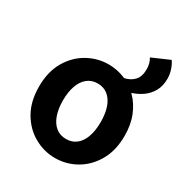

<svg xmlns="http://www.w3.org/2000/svg" viewBox="-180 -898 989 1044"><g transform="rotate(30 314.0 -376.0)"><path d="M492.4 -499.6 420 -550.1Q458.7 -558.3 481.6 -582.6Q504.4 -606.9 504.4 -654.1Q504.4 -672.3 499.8 -689Q495.1 -705.7 487.1 -718.1L596.3 -765.7Q609.4 -748.3 618.7 -720.9Q628 -693.6 628 -664.7Q628 -619.3 609.5 -586.4Q591 -553.4 560.4 -532.1Q529.8 -510.7 492.4 -499.6ZM313.3 13.8Q243.3 13.8 181.6 -21.1Q119.9 -55.9 82 -121.7Q44.2 -187.5 44.2 -279.9Q44.2 -372.8 82 -438.4Q119.9 -503.9 181.6 -538.7Q243.3 -573.5 313.3 -573.5Q365.7 -573.5 414.1 -553.9Q462.4 -534.2 500 -496.4Q537.6 -458.5 559.6 -404.2Q581.6 -349.8 581.6 -279.9Q581.6 -187.5 543.6 -121.7Q505.7 -55.9 444.5 -21.1Q383.3 13.8 313.3 13.8ZM313.3 -105.8Q351.3 -105.8 377.9 -127.3Q404.5 -148.9 418 -188.2Q431.5 -227.4 431.5 -279.9Q431.5 -332.7 418 -371.7Q404.5 -410.7 377.9 -432.3Q351.3 -454 313.3 -454Q275.2 -454 248.7 -432.3Q222.1 -410.7 208.3 -371.7Q194.5 -332.7 194.5 -279.9Q194.5 -227.4 208.3 -188.2Q222.1 -148.9 248.7 -127.3Q275.2 -105.8 313.3 -105.8Z"/></g></svg>

Font: Shanggu Sans SC VF
Style: Regular
Weight: 250
Designer: GuiWonder
Version: Version 1.021